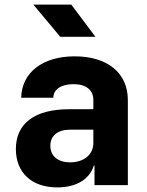

<svg xmlns="http://www.w3.org/2000/svg" viewBox="-20 -805 640 835"><path d="M290 -785H125L242 -645H395ZM305 -560C165 -560 75 -490 72 -380H212C212 -416 246 -439 299 -439C354 -439 386 -414 386 -370V-330H281C132 -330 49 -269 49 -157C49 -54 118 10 229 10C313 10 370 -26 388 -85H391V0H536V-370C536 -488 447 -560 305 -560ZM285 -99C232 -99 199 -126 199 -171C199 -215 231 -241 284 -241H386V-183C386 -132 344 -99 285 -99Z"/></svg>

Font: Tekne LDO ExtraBold
Style: Regular
Weight: 800
Monospace: yes
Designer: Alessio Laiso, Mario Rullo, Paolo Rosset
Foundry: Alessio Laiso
Version: Version 1.000;hotconv 1.0.109;makeotfexe 2.5.65596